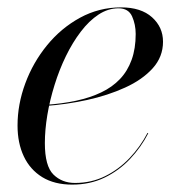

<svg xmlns="http://www.w3.org/2000/svg" viewBox="-20 -490 496 520"><path d="M175.5 10Q127.5 10 94.5 -10.2Q61.5 -30.5 44.5 -66.5Q27.5 -102.5 27.5 -150Q27.5 -207.5 48.5 -264.2Q69.5 -321 107.5 -367.5Q145.5 -414 196.8 -442Q248 -470 308 -470Q362 -470 391.8 -443.2Q421.5 -416.5 421.5 -377Q421.5 -336 393.5 -305Q365.5 -274 318.8 -252.8Q272 -231.5 215.8 -219.2Q159.5 -207 102.5 -203V-206Q148 -209 186.2 -217.2Q224.5 -225.5 254.2 -239.8Q284 -254 304.8 -275.8Q325.5 -297.5 336.5 -328Q347.5 -358.5 347.5 -398Q347.5 -423.5 337.8 -445.5Q328 -467.5 301 -467.5Q272.5 -467.5 246.8 -450.5Q221 -433.5 198.8 -404.2Q176.5 -375 158.5 -338Q140.5 -301 127.8 -260Q115 -219 108.2 -178.5Q101.5 -138 101.5 -102.5Q101.5 -40 124.8 -17.2Q148 5.5 183 5.5Q227.5 5.5 264.5 -12.8Q301.5 -31 330.8 -61.8Q360 -92.5 379.5 -130L381.5 -129Q362 -91 332.2 -59.5Q302.5 -28 263.2 -9Q224 10 175.5 10Z"/></svg>

Font: Bodoni Moda 72pt
Style: Italic
Weight: 400
Italic angle: -13°
Designer: Owen Earl
Foundry: indestructible type
Version: Version 2.005